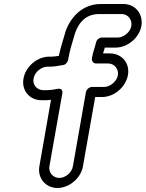

<svg xmlns="http://www.w3.org/2000/svg" viewBox="-20 -800 726 956"><path d="M196 -351C164 -351 141 -378 147 -409C153 -441 185 -468 217 -468H230C255 -468 275 -474 293 -476C306 -477 317 -490 319 -501L321 -512C328 -552 342 -595 353 -633C373 -692 411 -730 473 -730H586C617 -730 639 -702 634 -671C629 -640 596 -613 565 -613H487C472 -613 460 -599 458 -588C454 -568 443 -542 438 -512C435 -496 445 -484 458 -484H518C549 -484 572 -457 567 -426C562 -395 529 -367 498 -367H438C423 -367 410 -353 408 -342L343 28C338 59 306 86 275 86C244 86 221 59 226 28L290 -333C291 -337 296 -365 263 -357C246 -353 225 -351 203 -351ZM187 -301H194C207 -301 219 -301 234 -303L176 28C166 87 207 136 266 136C325 136 383 87 393 28L454 -317H489C548 -317 606 -366 617 -426C628 -486 586 -534 527 -534H493C495 -542 499 -551 502 -563H556C615 -563 674 -612 684 -671C694 -730 654 -780 595 -780H482C389 -780 330 -713 305 -640V-638C295 -603 282 -565 273 -522C259 -520 248 -518 238 -518H225C165 -518 107 -468 97 -409C86 -349 128 -301 187 -301Z"/></svg>

Font: Blanket
Style: BlkOutlineObl
Weight: 900
Foundry: Cannot Into Space Fonts
Version: Version 0.9